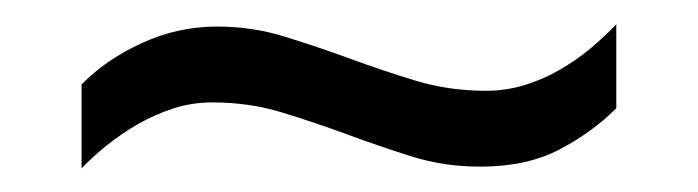

<svg xmlns="http://www.w3.org/2000/svg" viewBox="-20 -416 589 162"><path d="M500 -324.7Q479.5 -304.2 451.9 -289.8Q424.3 -275.4 385.3 -275.4Q355 -275.4 327.6 -283.9Q300.3 -292.5 273.2 -302.5Q246.1 -312.5 218.3 -321Q190.4 -329.6 159.2 -329.6Q142.1 -329.6 126.2 -324.5Q110.4 -319.3 96.4 -311.3Q82.5 -303.2 70.3 -293.5Q58.1 -283.7 48.8 -273.9V-344.7Q69.3 -365.7 99.6 -379.6Q129.9 -393.6 163.1 -393.6Q192.9 -393.6 220.5 -385Q248 -376.5 275.4 -366.5Q302.7 -356.4 330.8 -347.9Q358.9 -339.4 390.1 -339.4Q406.7 -339.4 422.6 -344.2Q438.5 -349.1 452.4 -357.2Q466.3 -365.2 478.3 -375.2Q490.2 -385.3 500 -395.5V-324.7Z"/></svg>

Font: Crushed
Style: Regular
Weight: 400
Width: 3
Designer: Astigmatic (AOETI)
Foundry: Astigmatic (AOETI)
Version: Version 001.001